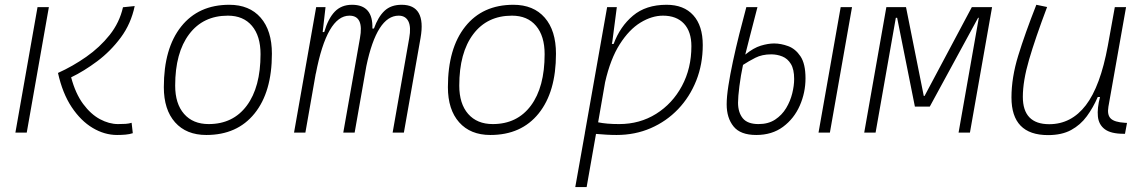

<svg xmlns="http://www.w3.org/2000/svg" viewBox="-20 -547 4728 792"><path d="M462.9 9.8Q411.1 9.8 362.3 -19.3Q313.5 -48.3 275.6 -105.2Q237.8 -162.1 219.2 -246.1Q279.8 -273.4 335.7 -312.5Q391.6 -351.6 432.4 -402.8Q473.1 -454.1 487.3 -517.1L535.6 -522Q520.5 -449.2 478.3 -392.3Q436 -335.4 381.1 -294.4Q326.2 -253.4 273.4 -228Q291.5 -160.6 323 -118.2Q354.5 -75.7 392.3 -55.4Q430.2 -35.2 466.8 -35.2Q484.4 -35.2 498.3 -36.1Q512.2 -37.1 522.9 -40.5L527.8 2.4Q514.6 6.8 498 8.3Q481.4 9.8 462.9 9.8ZM43.5 0 134.8 -517.6H181.6L90.3 0Z M831.1 9.8Q748.5 9.8 702.1 -42.5Q655.8 -94.7 655.8 -187.5Q655.8 -347.7 727.3 -437.5Q798.8 -527.3 925.8 -527.3Q1008.8 -527.3 1055.2 -474.1Q1101.6 -420.9 1101.6 -325.2Q1101.6 -167.5 1030 -78.9Q958.5 9.8 831.1 9.8ZM840.8 -35.2Q941.4 -35.2 998 -111.3Q1054.7 -187.5 1054.7 -323.7Q1054.7 -398.4 1019.3 -440.4Q983.9 -482.4 919.9 -482.4Q817.9 -482.4 760.3 -406Q702.6 -329.6 702.6 -193.8Q702.6 -119.1 739.3 -77.1Q775.9 -35.2 840.8 -35.2Z M1322.8 -517.6 1311 -414.6H1317.4Q1333.5 -470.2 1360.8 -498.8Q1388.2 -527.3 1432.1 -527.3Q1519.5 -527.3 1516.1 -429.2H1522.5Q1539.6 -477.5 1566.2 -502.4Q1592.8 -527.3 1636.7 -527.3Q1738.8 -527.3 1714.8 -390.6L1646 0H1599.6L1668 -389.6Q1676.3 -435.5 1664.6 -459Q1652.8 -482.4 1624.5 -482.4Q1534.7 -482.4 1491.2 -274.4L1442.9 0H1396L1464.8 -389.6Q1481.9 -482.4 1421.4 -482.4Q1328.6 -482.4 1282.7 -242.7V-244.6L1239.7 0H1192.9L1284.2 -517.6Z M2002.9 9.8Q1920.4 9.8 1874 -42.5Q1827.6 -94.7 1827.6 -187.5Q1827.6 -347.7 1899.2 -437.5Q1970.7 -527.3 2097.7 -527.3Q2180.7 -527.3 2227.1 -474.1Q2273.4 -420.9 2273.4 -325.2Q2273.4 -167.5 2201.9 -78.9Q2130.4 9.8 2002.9 9.8ZM2012.7 -35.2Q2113.3 -35.2 2169.9 -111.3Q2226.6 -187.5 2226.6 -323.7Q2226.6 -398.4 2191.2 -440.4Q2155.8 -482.4 2091.8 -482.4Q1989.7 -482.4 1932.1 -406Q1874.5 -329.6 1874.5 -193.8Q1874.5 -119.1 1911.1 -77.1Q1947.8 -35.2 2012.7 -35.2Z M2399.9 224.6H2353L2393.1 -0.5Q2392.6 -0.5 2392.1 -0.5L2393.1 -1.5L2484.4 -517.6H2524.4L2505.9 -375.5L2503.9 -365.7H2511.2Q2537.6 -437.5 2591.1 -482.4Q2644.5 -527.3 2729.5 -527.3Q2800.8 -527.3 2839.8 -484.1Q2878.9 -440.9 2878.9 -361.3Q2878.9 -282.2 2852.1 -214.6Q2825.2 -147 2777.1 -96.7Q2729 -46.4 2664.3 -18.3Q2599.6 9.8 2523.4 9.8Q2502 9.8 2481 8.5Q2460 7.3 2438.5 5.4ZM2447.3 -42.5Q2481.4 -35.2 2534.2 -35.2Q2619.1 -35.2 2686.5 -77.4Q2753.9 -119.6 2793 -192.4Q2832 -265.1 2832 -356.4Q2832 -416.5 2801.3 -449.5Q2770.5 -482.4 2714.8 -482.4Q2668.9 -482.4 2622.1 -453.9Q2575.2 -425.3 2536.6 -364.7Q2498 -304.2 2476.1 -208Z M3099.6 9.8Q3034.2 9.8 3005.9 -25.4Q2977.5 -60.5 2977.5 -116.7Q2977.5 -147.5 2984.6 -193.4Q2991.7 -239.3 3003.4 -293.9Q3015.1 -348.6 3029.5 -406Q3043.9 -463.4 3058.6 -517.6H3104.5Q3085.9 -447.3 3073.2 -396.7Q3060.5 -346.2 3054.2 -321.8Q3088.4 -349.6 3118.4 -358.6Q3148.4 -367.7 3173.3 -367.7Q3201.2 -367.7 3231.2 -356.7Q3261.2 -345.7 3282 -314.7Q3302.7 -283.7 3302.7 -224.1Q3302.7 -165 3279.1 -111.3Q3255.4 -57.6 3210 -23.9Q3164.6 9.8 3099.6 9.8ZM3044.9 -279.3Q3035.6 -235.8 3030 -191.4Q3024.4 -147 3024.4 -123.5Q3024.4 -83.5 3043.9 -59.3Q3063.5 -35.2 3108.9 -35.2Q3149.4 -35.2 3177.5 -53.7Q3205.6 -72.3 3222.9 -101.1Q3240.2 -129.9 3248 -161.9Q3255.9 -193.8 3255.9 -221.2Q3255.9 -261.2 3242.4 -283.2Q3229 -305.2 3207.3 -314Q3185.5 -322.8 3161.1 -322.8Q3123.5 -322.8 3095.7 -308.6Q3067.9 -294.4 3044.9 -279.3ZM3356.4 0 3447.8 -517.6H3494.6L3403.3 0Z M3544.9 0 3636.2 -517.6H3717.3L3790.5 -151.4H3793.9L3988.8 -517.6H4072.3L3981 0H3934.1L4017.6 -473.6H4014.6L3815.4 -107.4H3753.9L3680.7 -473.6H3675.3L3591.8 0Z M4303.2 10.3Q4152.3 10.3 4152.3 -145Q4152.3 -227.1 4180.2 -317.6Q4208 -408.2 4254.9 -527.3L4299.3 -518.1Q4250.5 -388.7 4224.9 -300.8Q4199.2 -212.9 4199.2 -147.5Q4199.2 -34.7 4308.1 -34.7Q4398.9 -34.7 4459 -112.8Q4519 -190.9 4549.8 -358.4L4578.6 -517.6H4625L4552.2 -106.9Q4546.4 -73.2 4561.8 -58.1Q4577.1 -43 4620.1 -40.5L4628.9 -40L4620.6 4.9H4615.2Q4562.5 4.9 4537.4 -13.9Q4512.2 -32.7 4508.8 -66.7Q4505.4 -100.6 4517.6 -147H4508.3Q4489.3 -103 4463.1 -67.4Q4437 -31.7 4398.4 -10.7Q4359.9 10.3 4303.2 10.3Z"/></svg>

Font: Cascadia Mono PL ExtraLight
Style: Italic
Weight: 200
Italic angle: -10°
Monospace: yes
Designer: Aaron Bell
Foundry: Saja Typeworks
Version: Version 2404.023; ttfautohint (v1.8.4)